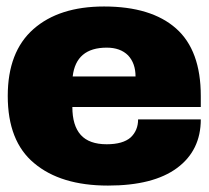

<svg xmlns="http://www.w3.org/2000/svg" viewBox="-20 -560 643 592"><path d="M300.8 -540Q446.3 -540 522.9 -472.2Q599.1 -404.8 599.1 -264.2V-230H203.1Q203.1 -172.9 229 -144Q254.9 -115.2 309.1 -115.2Q358.9 -115.2 382.8 -136.2Q405.8 -157.7 405.8 -191.9H599.1Q599.1 -96.2 525.9 -42Q452.6 12.2 313 12.2Q167 12.2 85 -57.1Q3.9 -124.5 3.9 -264.2Q3.9 -400.4 83 -470.2Q162.1 -540 300.8 -540ZM309.1 -413.1Q214.4 -413.1 204.1 -324.2H397.9Q397.9 -364.7 375 -389.2Q351.1 -413.1 309.1 -413.1Z"/></svg>

Font: Archivo-RBTV
Style: Regular
Weight: 500
Designer: Hector Gatti
Foundry: Hector Gatti
Version: ""